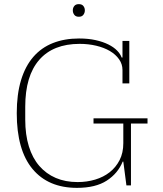

<svg xmlns="http://www.w3.org/2000/svg" viewBox="-20 -896 788 928"><path d="M352 12Q213 12 137 -79.5Q61 -171 61 -349Q61 -440 81.5 -508Q102 -576 141 -621Q180 -666 236 -688Q292 -710 362 -710Q407 -710 442.5 -702Q478 -694 504 -681Q530 -668 546 -651.5Q562 -635 568 -618H572V-698H605V-493H572V-558Q572 -586 555.5 -609.5Q539 -633 511 -649.5Q483 -666 445 -675Q407 -684 365 -684Q237 -684 169.5 -606.5Q102 -529 102 -380V-318Q102 -245 119.5 -188.5Q137 -132 170 -94Q203 -56 249.5 -36Q296 -16 355 -16Q400 -16 440 -28Q480 -40 510 -63.5Q540 -87 558 -122Q576 -157 576 -204V-299H432V-324H693V-299H613V0H591L576 -115H573Q550 -58 496 -23Q442 12 352 12ZM361 -815Q346 -815 339 -824.5Q332 -834 332 -845V-847Q332 -858 339 -867Q346 -876 361 -876Q376 -876 383 -867Q390 -858 390 -847V-845Q390 -834 383 -824.5Q376 -815 361 -815Z"/></svg>

Font: IBM Plex Serif ExtLt
Style: Regular
Weight: 200
Designer: Mike Abbink, Paul van der Laan, Pieter van Rosmalen
Foundry: Bold Monday
Version: Version 3.001